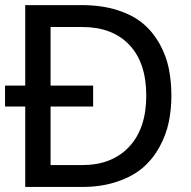

<svg xmlns="http://www.w3.org/2000/svg" viewBox="-20 -742 760 762"><path d="M660.2 -362.3C660.2 -400.7 656.7 -436.7 649.9 -470.2C643.1 -503.7 631 -536.1 613.8 -567.4C596.5 -598.6 574.7 -625.5 548.3 -647.9C522 -670.4 488 -688.3 446.3 -701.7C404.6 -715 357.4 -721.7 304.7 -721.7H80.1V-402.3H0V-319.3H80.1V0H304.7C357.4 0 404.6 -7.2 446.3 -21.5C488 -35.8 522 -54.5 548.3 -77.6C574.7 -100.7 596.5 -128.3 613.8 -160.2C631 -192.1 643.1 -224.6 649.9 -257.8C656.7 -291 660.2 -325.8 660.2 -362.3ZM560.5 -362.3C560.5 -275.7 537.9 -208.2 492.7 -159.7C447.4 -111.2 385.4 -86.9 306.6 -86.9H180.7V-319.3H349.6V-402.3H180.7V-634.8H306.6C386.1 -634.8 448.2 -611.2 493.2 -564C538.1 -516.8 560.5 -449.5 560.5 -362.3Z"/></svg>

Font: FreeUniversal
Style: Regular
Weight: 400
Version: Version 1.001